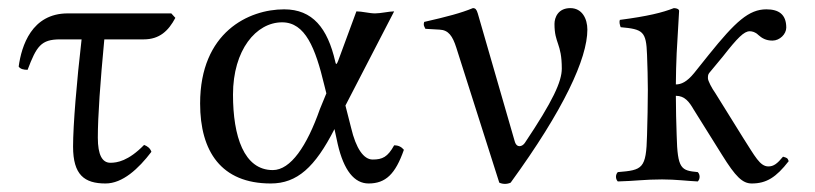

<svg xmlns="http://www.w3.org/2000/svg" viewBox="-20 -442 2008 473"><path d="M147 -409C58 -409 33 -329 26 -278C30 -272 38 -270 48 -270C70 -328 81 -345 128 -345H181C169 -242 160 -133 160 -81C160 -11 188 10 240 10C282 10 321 -26 353 -68C350 -77 343 -82 335 -85C296 -45 268 -41 252 -41C232 -41 221 -60 221 -103C221 -155 227 -240 237 -345H334C373 -345 395 -366 412 -398L402 -409Z M831 -182 951 -414C939 -414 918 -409 904 -409C890 -409 872 -414 858 -414L813 -292C810 -285 808 -280 806 -290C787 -373 750 -419 680 -419C593 -419 473 -363 473 -187C473 -69 525 10 647 10C712 10 756 -30 804 -124L812 -87C827 -22 853 10 888 10C930 10 954 -13 975 -73C969 -80 962 -84 951 -84C935 -55 922 -49 898 -49C876 -49 857 -76 845 -127ZM784 -212 768 -173C736 -82 696 -23 652 -23C581 -23 554 -106 554 -209C554 -319 611 -387 675 -387C732 -387 757 -324 779 -232Z M1104 -325 1210 8C1219 12 1229 12 1238 8C1369 -172 1427 -298 1427 -369C1427 -396 1414 -422 1385 -422C1355 -422 1346 -399 1346 -383C1346 -334 1364 -336 1364 -273C1364 -241 1342 -193 1273 -90C1267 -81 1253 -76 1248 -94L1157 -409C1154 -419 1151 -422 1145 -422C1116 -410 1082 -401 1025 -388C1023 -381 1024 -379 1027 -373C1027 -372 1028 -372 1028 -371L1063 -369C1085 -368 1095 -353 1104 -325Z M1647 -109C1646 -135 1645 -176 1645 -206C1667 -206 1678 -191 1689 -172L1759 -60C1792 -7 1809 10 1832 10C1868 10 1892 -5 1923 -45C1920 -53 1919 -53 1909 -56C1895 -39 1886 -32 1873 -32C1852 -32 1840 -57 1811 -102L1742 -213C1734 -224 1724 -243 1724 -249C1724 -254 1724 -258 1727 -262L1761 -303C1797 -349 1813 -365 1827 -365C1833 -365 1841 -363 1848 -356C1857 -348 1867 -342 1883 -342C1901 -342 1917 -358 1917 -374C1917 -407 1898 -419 1868 -419C1825 -419 1792 -389 1726 -307L1690 -262C1672 -240 1658 -234 1645 -234C1645 -260 1646 -286 1647 -311C1650 -361 1653 -415 1653 -415C1653 -419 1648 -422 1640 -422C1612 -411 1576 -402 1507 -393C1505 -387 1507 -381 1509 -375C1564 -370 1572 -365 1574 -307C1575 -277 1576 -251 1576 -221C1576 -191 1575 -139 1574 -109C1572 -26 1563 -23 1502 -18C1496 -12 1496 -1 1502 5C1544 4 1568 0 1611 0C1645 0 1675 4 1699 5C1705 -1 1705 -12 1699 -18C1658 -22 1649 -25 1647 -109Z"/></svg>

Font: Libertinus Serif Display
Style: Regular
Weight: 400
Designer: Philipp H. Poll, Khaled Hosny
Foundry: Caleb Maclennan
Version: Version 7.050;RELEASE